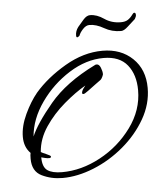

<svg xmlns="http://www.w3.org/2000/svg" viewBox="-35 -369 341 394"><g transform="rotate(-5 135.0 -172.0)"><path d="M79 -8Q56 -8 36.5 -17.5Q17 -27 17 -53Q17 -62 18 -65Q5 -78 5 -99Q5 -121 16.5 -145.5Q28 -170 42 -187Q67 -216 105.5 -238.5Q144 -261 183 -261Q221 -261 245 -238Q269 -215 269 -177Q269 -144 251.5 -113.5Q234 -83 205.5 -59Q177 -35 143.5 -21.5Q110 -8 79 -8ZM79 -20Q119 -20 158 -41Q197 -62 223 -97.5Q249 -133 249 -174Q249 -206 233 -226Q217 -246 184 -246Q148 -246 113 -224Q78 -202 54 -168Q30 -134 27 -98Q38 -124 71 -163.5Q104 -203 165 -233Q166 -234 169 -234Q174 -234 177 -226.5Q180 -219 180 -213Q180 -212 178 -207.5Q176 -203 173 -201Q170 -199 162 -193Q154 -187 146.5 -181.5Q139 -176 137 -176Q134 -176 134 -178Q134 -182 137.5 -187Q141 -192 142 -193Q121 -181 97.5 -161Q74 -141 57.5 -116.5Q41 -92 39 -65Q42 -63 50.5 -59.5Q59 -56 59 -54Q59 -51 55 -51Q51 -51 47 -52Q43 -53 39 -54Q39 -34 49 -27Q59 -20 79 -20ZM139 -296Q136 -293 134 -293Q132 -293 132 -297Q132 -306 138 -314Q143 -320 150 -328Q157 -336 164 -336Q178 -336 192.5 -326Q207 -316 226 -316Q235 -316 240.5 -319.5Q246 -323 251 -330Q253 -333 255 -333Q258 -333 258 -328Q258 -325 255 -320Q248 -314 239.5 -306Q231 -298 225 -298Q206 -298 190.5 -307Q175 -316 161 -316Q154 -316 147.5 -309Q141 -302 139 -296Z"/></g></svg>

Font: Fuggles
Style: Regular
Weight: 400
Designer: Rob Leuschke
Foundry: Robert E. Leuschke
Version: Version 1.100; ttfautohint (v1.8.3)